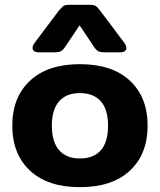

<svg xmlns="http://www.w3.org/2000/svg" viewBox="-20 -761 663 796"><path d="M115 -562Q115 -572 124 -584L224 -717Q237 -732 243.5 -736.5Q250 -741 270 -741H349Q369 -741 376.5 -736.5Q384 -732 395 -717L495 -584Q504 -571 504 -562Q504 -554 497.5 -549Q491 -544 478 -544H417Q396 -544 387 -549Q378 -554 369 -568L310 -656L251 -568Q242 -554 233 -549Q224 -544 203 -544H142Q129 -544 122 -549Q115 -554 115 -562ZM31 -240Q31 -358 104.5 -426.5Q178 -495 311 -495Q445 -495 518.5 -426.5Q592 -358 592 -240Q592 -122 518.5 -53.5Q445 15 311 15Q178 15 104.5 -53.5Q31 -122 31 -240ZM428 -240Q428 -307 398 -341Q368 -375 311 -375Q255 -375 225 -341Q195 -307 195 -240Q195 -173 225 -138.5Q255 -104 311 -104Q368 -104 398 -138Q428 -172 428 -240Z"/></svg>

Font: Mitr Medium
Style: Regular
Weight: 500
Designer: Thanarat Vachiruckul
Foundry: Cadson Demak
Version: Version 1.003